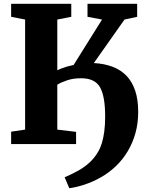

<svg xmlns="http://www.w3.org/2000/svg" viewBox="-20 -763 774 1017"><path d="M347 234 322.5 176Q363.5 158.5 396.8 139.5Q430 120.5 455.5 96.8Q481 73 499 42Q511 22.5 519.2 -4Q527.5 -30.5 532.2 -65.5Q537 -100.5 537 -146Q537 -252.5 510 -300.5Q483 -348.5 409.5 -348.5Q368.5 -348.5 336.8 -338Q305 -327.5 283.5 -314.5V-76.5L383 -64.5V0H39V-65.5L113 -76.5V-659.5L39 -674V-743H357.5V-674L283.5 -659.5V-391Q292.5 -395.5 306.2 -400.8Q320 -406 336.5 -410.8Q353 -415.5 370 -419L520.5 -659.5L443.5 -674V-743H706.5V-674L639.5 -659.5L477 -429Q532.5 -426 576 -409.5Q619.5 -393 649.8 -361.8Q680 -330.5 696 -283Q712 -235.5 712 -170Q712 -109.5 697.2 -57.2Q682.5 -5 656.5 38.2Q630.5 81.5 596 115Q559.5 150.5 516 175.2Q472.5 200 428.8 214.5Q385 229 347 234Z"/></svg>

Font: Merriweather 20pt Black
Style: Regular
Weight: 900
Version: Version 2.100